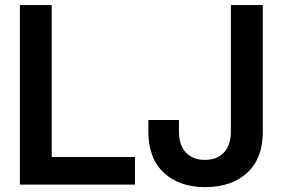

<svg xmlns="http://www.w3.org/2000/svg" viewBox="-20 -748 1143 778"><path d="M60.5 0V-727.5H189.5V-111.8H526.9V0ZM811.5 10.3Q706.1 10.3 643.6 -48.3Q581.1 -106.9 581.1 -215.8V-261.7H705.1V-215.3Q705.1 -159.2 733.6 -129.6Q762.2 -100.1 810.1 -100.1Q858.4 -100.1 887 -129.6Q915.5 -159.2 915.5 -215.3V-727.5H1044.9V-213.9Q1044.9 -106 981.7 -47.9Q918.5 10.3 811.5 10.3Z"/></svg>

Font: Inter Display SemiBold
Style: Regular
Weight: 600
Designer: Rasmus Andersson
Foundry: rsms
Version: Version 4.001;git-9221beed3